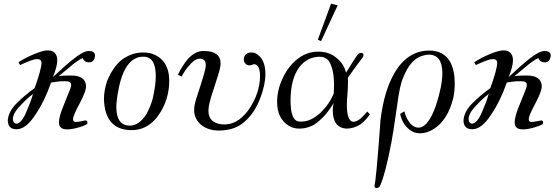

<svg xmlns="http://www.w3.org/2000/svg" viewBox="-20 -687 2986 1029"><path d="M489.1 -394.3C485.7 -406.9 475.4 -413.7 457.1 -413.7C451.4 -413.7 446.9 -412.6 441.1 -411.4C417.1 -404.6 379.4 -378.3 329.1 -333.7L264 -274.3C278.9 -312 286.9 -341.7 286.9 -363.4C286.9 -376 284.6 -386.3 280 -394.3C272 -409.1 257.1 -417.1 236.6 -417.1C219.4 -417.1 195.4 -410.3 164.6 -397.7C133.7 -385.1 105.1 -370.3 78.9 -353.1L88 -338.3C129.1 -357.7 160 -370.3 179.4 -370.3C194.3 -370.3 202.3 -363.4 202.3 -350.9C202.3 -326.9 189.7 -282.3 165.7 -214.9C129.1 -188.6 94.9 -160 62.9 -126.9C36.6 -98.3 22.9 -68.6 21.7 -40C22.9 -9.1 38.9 5.7 68.6 5.7C101.7 5.7 134.9 -19.4 168 -69.7C202.3 -120 230.9 -178.3 253.7 -244.6C273.1 -248 290.3 -250.3 306.3 -251.4C324.6 -252.6 337.1 -251.4 345.1 -250.3C362.3 -246.9 365.7 -233.1 355.4 -208L321.1 -122.3C304 -82.3 296 -51.4 296 -30.9C296 4.6 325.7 14.9 386.3 0C413.7 -6.9 433.1 -13.7 445.7 -21.7C449.1 -25.1 449.1 -29.7 448 -34.3C446.9 -40 442.3 -42.3 435.4 -41.1C430.9 -41.1 400 -33.1 386.3 -33.1C376 -33.1 371.4 -38.9 371.4 -49.1C371.4 -60.6 382.9 -88 406.9 -132.6C430.9 -177.1 442.3 -209.1 441.1 -228.6C437.7 -265.1 410.3 -283.4 356.6 -282.3C326.9 -282.3 306.3 -281.1 294.9 -278.9L348.6 -323.4C376 -347.4 401.1 -365.7 422.9 -376C429.7 -358.9 442.3 -352 461.7 -353.1C481.1 -354.3 490.3 -374.9 489.1 -394.3ZM156.6 -182.9C148.6 -154.3 137.1 -123.4 123.4 -92.6C105.1 -46.9 85.7 -24 66.3 -24C54.9 -27.4 49.1 -35.4 49.1 -49.1C49.1 -66.3 58.3 -85.7 76.6 -107.4C107.4 -141.7 133.7 -166.9 156.6 -182.9Z M819.4 -56C873.1 -124.6 886.9 -197.7 886.9 -252.6C886.9 -333.7 852.6 -382.9 784 -402.3C771.4 -404.6 757.7 -405.7 745.1 -405.7C707.4 -405.7 669.7 -393.1 634.3 -368C601.1 -341.7 573.7 -301.7 553.1 -250.3C542.9 -218.3 537.1 -186.3 537.1 -155.4C540.6 -48 587.4 6.9 677.7 10.3C733.7 12.6 780.6 -9.1 819.4 -56ZM798.9 -160C792 -133.7 780.6 -104 763.4 -73.1C737.1 -33.1 707.4 -13.7 676.6 -13.7C627.4 -13.7 603.4 -46.9 603.4 -114.3C603.4 -138.3 608 -172.6 617.1 -217.1C641.1 -332.6 688 -387.4 755.4 -382.9C795.4 -379.4 814.9 -344 814.9 -278.9C814.9 -245.7 809.1 -205.7 798.9 -160Z M1395.4 -228.6C1400 -250.3 1402.3 -270.9 1402.3 -290.3C1402.3 -330.3 1393.1 -361.1 1373.7 -382.9C1358.9 -398.9 1342.9 -406.9 1325.7 -405.7C1301.7 -404.6 1289.1 -393.1 1286.9 -371.4C1284.6 -355.4 1298.3 -328 1331.4 -339.4C1334.9 -341.7 1337.1 -342.9 1340.6 -342.9C1362.3 -342.9 1373.7 -321.1 1373.7 -277.7C1372.6 -213.7 1350.9 -153.1 1309.7 -94.9C1268.6 -40 1221.7 -14.9 1168 -20.6C1121.1 -26.3 1097.1 -50.3 1097.1 -93.7C1097.1 -117.7 1106.3 -154.3 1123.4 -204.6C1145.1 -269.7 1156.6 -308.6 1158.9 -321.1C1161.1 -330.3 1162.3 -338.3 1162.3 -346.3C1162.3 -390.9 1132.6 -413.7 1073.1 -413.7C1042.3 -414.9 1013.7 -400 986.3 -370.3C966.9 -346.3 948.6 -318.9 933.7 -286.9L953.1 -276.6C965.7 -299.4 978.3 -318.9 992 -333.7C1011.4 -357.7 1029.7 -371.4 1049.1 -372.6C1074.3 -372.6 1085.7 -358.9 1082.3 -330.3C1082.3 -318.9 1068.6 -270.9 1041.1 -186.3C1027.4 -147.4 1020.6 -118.9 1020.6 -101.7C1017.1 -36.6 1074.3 13.7 1153.1 12.6C1195.4 12.6 1233.1 3.4 1264 -14.9C1326.9 -54.9 1371.4 -125.7 1395.4 -228.6Z M1948.6 -89.1C1929.1 -67.4 1915.4 -53.7 1909.7 -49.1C1894.9 -38.9 1883.4 -34.3 1875.4 -34.3C1848 -34.3 1838.9 -73.1 1838.9 -126.9C1838.9 -138.3 1840 -162.3 1843.4 -198.9C1844.6 -229.7 1845.7 -253.7 1844.6 -270.9C1882.3 -324.6 1908.6 -360 1922.3 -377.1C1925.7 -382.9 1928 -387.4 1928 -392C1928 -400 1923.4 -403.4 1914.3 -403.4C1908.6 -403.4 1902.9 -401.1 1898.3 -396.6C1886.9 -380.6 1865.1 -347.4 1834.3 -297.1C1826.3 -334.9 1802.3 -366.9 1762.3 -392C1739.4 -404.6 1714.3 -410.3 1685.7 -410.3C1642.3 -410.3 1602.3 -395.4 1566.9 -364.6C1538.3 -340.6 1513.1 -307.4 1493.7 -265.1C1474.3 -222.9 1465.1 -181.7 1465.1 -140.6C1465.1 -82.3 1485.7 -38.9 1528 -12.6C1545.1 -2.3 1563.4 2.3 1585.1 2.3C1611.4 2.3 1637.7 -4.6 1662.9 -18.3C1705.1 -46.9 1739.4 -85.7 1768 -134.9C1764.6 -120 1763.4 -107.4 1763.4 -96C1763.4 -34.3 1787.4 -1.1 1836.6 2.3C1862.9 2.3 1888 -5.7 1912 -20.6C1933.7 -37.7 1949.7 -54.9 1962.3 -74.3ZM1769.1 -187.4C1753.1 -147.4 1729.1 -113.1 1697.1 -82.3C1662.9 -51.4 1629.7 -35.4 1596.6 -35.4C1589.7 -35.4 1582.9 -35.4 1577.1 -36.6C1550.9 -42.3 1537.1 -80 1537.1 -148.6C1537.1 -307.4 1606.9 -382.9 1693.7 -382.9C1722.3 -382.9 1742.9 -368 1753.1 -339.4C1768 -305.1 1772.6 -254.9 1769.1 -187.4ZM1754.3 -667.4 1683.4 -474.3 1700.6 -466.3 1789.7 -658.3Z M2409.1 -161.1C2414.9 -186.3 2417.1 -212.6 2417.1 -240C2417.1 -286.9 2409.1 -324.6 2393.1 -354.3C2370.3 -395.4 2332.6 -416 2281.1 -416C2203.4 -416 2140.6 -376 2093.7 -294.9C2057.1 -232 2032 -148.6 2019.4 -44.6C2012.6 52.6 2005.7 138.3 1998.9 212.6C1994.3 260.6 1990.9 291.4 1987.4 305.1C1986.3 315.4 1989.7 321.1 1998.9 321.1C2008 321.1 2014.9 315.4 2019.4 302.9C2036.6 264 2056 188.6 2077.7 76.6C2083.4 48 2093.7 -19.4 2108.6 -123.4C2117.7 -193.1 2128 -242.3 2140.6 -270.9C2168 -339.4 2203.4 -378.3 2245.7 -388.6C2257.1 -392 2267.4 -394.3 2276.6 -394.3C2325.7 -394.3 2349.7 -362.3 2350.9 -297.1C2350.9 -250.3 2339.4 -192 2316.6 -122.3C2290.3 -48 2261.7 -8 2228.6 -3.4C2208 -1.1 2189.7 -10.3 2173.7 -32C2161.1 -49.1 2152 -68.6 2147.4 -90.3L2124.6 -76.6C2132.6 -40 2148.6 -12.6 2173.7 6.9C2189.7 20.6 2209.1 27.4 2230.9 27.4C2257.1 27.4 2282.3 19.4 2307.4 2.3C2355.4 -28.6 2389.7 -83.4 2409.1 -161.1Z M2931.4 -394.3C2928 -406.9 2917.7 -413.7 2899.4 -413.7C2893.7 -413.7 2889.1 -412.6 2883.4 -411.4C2859.4 -404.6 2821.7 -378.3 2771.4 -333.7L2706.3 -274.3C2721.1 -312 2729.1 -341.7 2729.1 -363.4C2729.1 -376 2726.9 -386.3 2722.3 -394.3C2714.3 -409.1 2699.4 -417.1 2678.9 -417.1C2661.7 -417.1 2637.7 -410.3 2606.9 -397.7C2576 -385.1 2547.4 -370.3 2521.1 -353.1L2530.3 -338.3C2571.4 -357.7 2602.3 -370.3 2621.7 -370.3C2636.6 -370.3 2644.6 -363.4 2644.6 -350.9C2644.6 -326.9 2632 -282.3 2608 -214.9C2571.4 -188.6 2537.1 -160 2505.1 -126.9C2478.9 -98.3 2465.1 -68.6 2464 -40C2465.1 -9.1 2481.1 5.7 2510.9 5.7C2544 5.7 2577.1 -19.4 2610.3 -69.7C2644.6 -120 2673.1 -178.3 2696 -244.6C2715.4 -248 2732.6 -250.3 2748.6 -251.4C2766.9 -252.6 2779.4 -251.4 2787.4 -250.3C2804.6 -246.9 2808 -233.1 2797.7 -208L2763.4 -122.3C2746.3 -82.3 2738.3 -51.4 2738.3 -30.9C2738.3 4.6 2768 14.9 2828.6 0C2856 -6.9 2875.4 -13.7 2888 -21.7C2891.4 -25.1 2891.4 -29.7 2890.3 -34.3C2889.1 -40 2884.6 -42.3 2877.7 -41.1C2873.1 -41.1 2842.3 -33.1 2828.6 -33.1C2818.3 -33.1 2813.7 -38.9 2813.7 -49.1C2813.7 -60.6 2825.1 -88 2849.1 -132.6C2873.1 -177.1 2884.6 -209.1 2883.4 -228.6C2880 -265.1 2852.6 -283.4 2798.9 -282.3C2769.1 -282.3 2748.6 -281.1 2737.1 -278.9L2790.9 -323.4C2818.3 -347.4 2843.4 -365.7 2865.1 -376C2872 -358.9 2884.6 -352 2904 -353.1C2923.4 -354.3 2932.6 -374.9 2931.4 -394.3ZM2598.9 -182.9C2590.9 -154.3 2579.4 -123.4 2565.7 -92.6C2547.4 -46.9 2528 -24 2508.6 -24C2497.1 -27.4 2491.4 -35.4 2491.4 -49.1C2491.4 -66.3 2500.6 -85.7 2518.9 -107.4C2549.7 -141.7 2576 -166.9 2598.9 -182.9Z"/></svg>

Font: GFS Goschen
Style: Italic
Weight: 400
Designer: George D. Matthiopoulos
Foundry: George D. Matthiopoulos
Version: Fontographer 4.7 9/28/09 FG4M≠0000002248